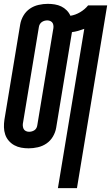

<svg xmlns="http://www.w3.org/2000/svg" viewBox="-24 -763 577 998"><path d="M277 215 414 -613Q398 -607 382 -602.5Q366 -598 350 -596L268 -99Q264 -75 251 -53Q238 -31 217.5 -17Q197 -3 172.5 2.5Q148 8 125 8Q105 8 86 4.5Q67 1 50.5 -8Q34 -17 21.5 -31.5Q9 -46 3 -64Q-3 -82 -3.5 -101.5Q-4 -121 -1 -141L81 -636Q85 -660 98 -682Q111 -704 131.5 -718Q152 -732 176.5 -737.5Q201 -743 224 -743Q243 -743 261 -740Q279 -737 294.5 -729.5Q310 -722 322.5 -709.5Q335 -697 342 -681Q368 -685 392.5 -699.5Q417 -714 434 -735H533L376 215ZM127 -78Q134 -78 141.5 -80Q149 -82 155.5 -86.5Q162 -91 165.5 -98Q169 -105 170 -113L252 -608Q254 -616 254 -625Q254 -634 250.5 -641.5Q247 -649 239 -653Q231 -657 222 -657Q215 -657 207.5 -655Q200 -653 193.5 -648.5Q187 -644 183 -637Q179 -630 178 -622L96 -127Q94 -119 94.5 -110Q95 -101 98.5 -93.5Q102 -86 110 -82Q118 -78 127 -78Z"/></svg>

Font: Iosevka SS18 Semibold
Style: Italic
Weight: 600
Italic angle: -9°
Monospace: yes
Designer: Belleve Invis
Foundry: Belleve Invis
Version: Version 25.1.1; ttfautohint (v1.8.4)